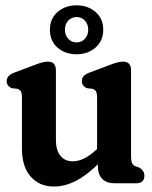

<svg xmlns="http://www.w3.org/2000/svg" viewBox="-20 -672 558 704"><path d="M60.5 -127V-313.5Q60.5 -330 56.5 -336.8Q52.5 -343.5 43 -346.5L23.5 -348.5Q4.5 -357 4.5 -374.5Q4.5 -384.5 10.8 -392Q17 -399.5 33 -406L106 -433.5Q125.5 -441 136.2 -443.5Q147 -446 156 -446Q185 -446 185 -414V-159Q185 -120.5 201.8 -100.5Q218.5 -80.5 246.5 -80.5Q288 -80.5 333 -123L336 -125.5V-313.5Q336 -330 332 -336.8Q328 -343.5 318.5 -346.5L299 -348.5Q280 -357 280 -374.5Q280 -384.5 286 -392Q292 -399.5 308.5 -406L381.5 -433.5Q401 -441 411.8 -443.5Q422.5 -446 431.5 -446Q460.5 -446 460.5 -414V-100.5Q460.5 -81.5 464.5 -73.5Q468.5 -65.5 477.5 -62L491 -57.5Q509.5 -46 509.5 -28Q509.5 0 479 0H401Q370 0 354.5 -16.5Q339 -33 339 -61.5V-69.5Q294 -26 254.8 -7Q215.5 12 178 12Q124.5 12 92.5 -24.5Q60.5 -61 60.5 -127ZM260.5 -473Q219.5 -473 191.2 -497.2Q163 -521.5 163 -563Q163 -604 191.2 -628.2Q219.5 -652.5 260.5 -652.5Q302.5 -652.5 330.5 -628Q358.5 -603.5 358.5 -563Q358.5 -522.5 330.5 -497.8Q302.5 -473 260.5 -473ZM261 -609.5Q242.5 -609.5 230.2 -596.5Q218 -583.5 218 -563Q218 -543.5 230.2 -530Q242.5 -516.5 261 -516.5Q279.5 -516.5 291.5 -530Q303.5 -543.5 303.5 -563Q303.5 -583 291.5 -596.2Q279.5 -609.5 261 -609.5Z"/></svg>

Font: Fraunces 144pt S100 SemiBold
Style: Regular
Weight: 600
Version: Version 1.000; ttfautohint (v1.8.3)